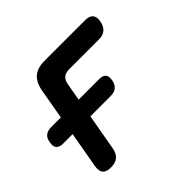

<svg xmlns="http://www.w3.org/2000/svg" viewBox="-139 -709 878 878"><g transform="rotate(-45 299.5 -270.0)"><path d="M117 10Q88 10 76.5 -4Q65 -18 70 -48L101 -222H39Q16 -222 6 -234Q-4 -246 1 -269Q4 -292 17.5 -303Q31 -314 55 -314H117L143 -462Q151 -507 176.5 -528.5Q202 -550 247 -550H511Q537 -550 548.5 -536.5Q560 -523 555 -497Q550 -470 534.5 -456.5Q519 -443 492 -443H300Q277 -443 264 -432.5Q251 -422 247 -399L232 -314H364Q388 -314 397.5 -303Q407 -292 403 -269Q399 -246 385.5 -234Q372 -222 348 -222H216L185 -48Q180 -18 163.5 -4Q147 10 117 10Z"/></g></svg>

Font: Maple Mono NL SemiBold
Style: Italic
Weight: 600
Italic angle: -10°
Monospace: yes
Designer: subframe7536
Version: Version 7.000